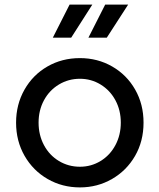

<svg xmlns="http://www.w3.org/2000/svg" viewBox="-20 -804 694 836"><path d="M50 -270Q50 -349 86.5 -413.5Q123 -478 186.5 -514.5Q250 -551 328 -551Q405 -551 468.5 -514.5Q532 -478 568.5 -414Q605 -350 605 -270Q605 -189 568 -125Q531 -61 467.5 -24.5Q404 12 328 12Q251 12 187.5 -24.5Q124 -61 87 -125.5Q50 -190 50 -270ZM328 -78Q377 -78 418 -103Q459 -128 482.5 -172Q506 -216 506 -270Q506 -324 482.5 -367.5Q459 -411 418 -436Q377 -461 328 -461Q278 -461 236.5 -436Q195 -411 171.5 -367.5Q148 -324 148 -270Q148 -216 171.5 -172Q195 -128 236.5 -103Q278 -78 328 -78ZM283 -784H382L290 -640H210ZM438 -784H538L445 -640H365Z"/></svg>

Font: Evergrow Sans 
Style: Medium
Weight: 500
Foundry: 10Web
Version: Version 1.000